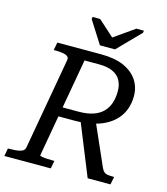

<svg xmlns="http://www.w3.org/2000/svg" viewBox="-140 -1005 964 1106"><g transform="rotate(15 342.5 -452.5)"><path d="M357 -758H447L578 -892L580 -905H535L408 -816H418L319 -905H274L272 -892ZM357 -321 444 -336 556 -82Q563 -66 571.5 -58.5Q580 -51 592 -49Q604 -47 623 -47H632L623 0H487ZM276 -47 267 0H-10L-1 -47H10Q45 -47 70.5 -53Q96 -59 100 -79L197 -627Q201 -647 180 -655Q159 -663 118 -663H107L116 -710H377Q459 -710 513 -686Q567 -662 594.5 -620.5Q622 -579 622 -526Q622 -484 609 -448Q596 -412 570 -384Q544 -356 506.5 -337Q469 -318 420 -309Q407 -307 392.5 -305Q378 -303 362.5 -302Q347 -301 331 -301H232L189 -57Q189 -54 201 -51.5Q213 -49 231 -48Q249 -47 265 -47ZM380 -651H294L242 -357H337Q386 -357 421.5 -368.5Q457 -380 480 -402.5Q503 -425 514 -457Q525 -489 525 -530Q525 -566 510 -593.5Q495 -621 463 -636Q431 -651 380 -651Z"/></g></svg>

Font: Roboto Serif 20pt
Style: Italic
Weight: 400
Italic angle: -10°
Designer: Greg Gazdowicz
Foundry: Commercial Type
Version: Version 1.008